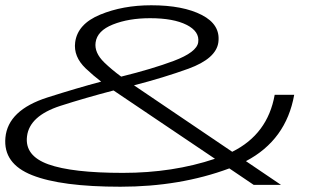

<svg xmlns="http://www.w3.org/2000/svg" viewBox="-24 -701 1210 728"><path d="M432.5 7Q208 7 97.8 -36.8Q-12.5 -80.5 -3.5 -179Q6 -283.5 156 -331.5Q267.5 -367 359.5 -391.5Q329.5 -414.5 301 -441.5Q254 -486.5 261 -540.5Q270 -610 355.8 -645.5Q441.5 -681 549.5 -681Q670 -681 741.2 -644.2Q812.5 -607.5 804 -541Q796 -479 690.5 -440.5Q596.5 -406.5 484 -377.5L856.5 -125.5Q991 -192 1017.5 -341.5H1091.5Q1061 -170 908.5 -90L1041.5 0H938L845.5 -62.5Q659 7 432.5 7ZM791 -99 406.5 -358Q299.5 -330 204.5 -299.5Q88 -261.5 78.5 -184.5Q69 -110.5 159.2 -78Q249.5 -45.5 442 -45.5Q631.5 -45.5 791 -99ZM435.5 -410.5Q553 -439.5 634.5 -470Q722 -503 727.5 -540.5Q733.5 -581.5 683.5 -606.8Q633.5 -632 545 -632Q464 -632 404.2 -608.2Q344.5 -584.5 338.5 -540Q333 -501.5 371.5 -464Q399.5 -437 435.5 -410.5Z"/></svg>

Font: Anybody UltraExpanded Light
Style: Italic
Weight: 300
Width: 9
Italic angle: -10°
Designer: Tyler Finck
Foundry: Etcetera Type Company
Version: Version 1.010; ttfautohint (v1.8.3) -l 8 -r 50 -G 200 -x 14 